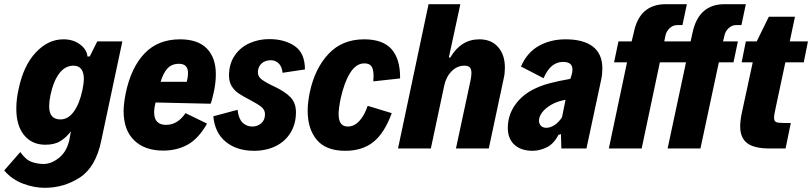

<svg xmlns="http://www.w3.org/2000/svg" viewBox="-61 -710 3883 918"><path d="M524 -512 423 -37Q397 89 321 138.5Q245 188 153 188Q103 188 50 168.5Q-3 149 -41 105L36 17Q62 54 90 64Q118 74 147 74Q185 74 222 44Q259 14 271 -43L278 -82Q256 -53 228 -35.5Q200 -18 156 -18Q92 -18 54.5 -63.5Q17 -109 17 -190Q17 -237 28 -284Q51 -396 110 -459Q169 -522 242 -522Q290 -522 322.5 -497Q355 -472 357 -440H368L404 -512ZM340 -332Q340 -363 327.5 -379.5Q315 -396 291 -396Q250 -396 222 -358.5Q194 -321 180 -254Q174 -224 174 -202Q174 -139 228 -139Q265 -139 292 -176.5Q319 -214 333 -279Q340 -314 340 -332Z M971 -354Q971 -317 962 -273Q953 -231 946 -214L683 -220Q676 -195 676 -173Q676 -113 733 -113Q788 -113 826 -169L929 -119Q888 -47 836.5 -18.5Q785 10 719 10Q631 10 580.5 -39Q530 -88 530 -179Q530 -212 540 -264Q566 -388 630.5 -455Q695 -522 800 -522Q885 -522 928 -478Q971 -434 971 -354ZM707 -319H832Q838 -342 838 -360Q838 -405 795 -405Q760 -405 739.5 -382.5Q719 -360 707 -319Z M959 -154 1075 -185Q1079 -144 1098 -124.5Q1117 -105 1146 -105Q1170 -105 1188 -120.5Q1206 -136 1206 -164Q1206 -185 1188.5 -199Q1171 -213 1131 -234Q1098 -251 1078.5 -264.5Q1059 -278 1046.5 -298.5Q1034 -319 1034 -349Q1034 -404 1060.5 -443.5Q1087 -483 1131 -503Q1175 -523 1226 -523Q1300 -523 1348.5 -489.5Q1397 -456 1397 -378L1290 -362Q1287 -392 1271.5 -407Q1256 -422 1234 -422Q1209 -422 1192 -408.5Q1175 -395 1172 -369Q1170 -346 1189 -331Q1208 -316 1251 -296Q1302 -272 1328 -245Q1354 -218 1354 -173Q1354 -118 1328.5 -76Q1303 -34 1257.5 -11.5Q1212 11 1154 11Q1071 11 1018.5 -32Q966 -75 959 -154Z M1410 -181Q1410 -218 1420 -268Q1444 -382 1509.5 -452Q1575 -522 1680 -522Q1770 -522 1811.5 -474.5Q1853 -427 1852 -335L1724 -321Q1725 -331 1725 -347Q1725 -379 1715 -393Q1705 -407 1681 -407Q1642 -407 1613.5 -362Q1585 -317 1568 -240Q1558 -192 1558 -164Q1558 -105 1602 -105Q1632 -105 1656.5 -131Q1681 -157 1697 -204L1812 -169Q1777 -73 1724 -31Q1671 11 1590 11Q1498 11 1454 -41Q1410 -93 1410 -181Z M1988 -690H2140L2085 -435H2092Q2143 -522 2231 -522Q2288 -522 2320.5 -485Q2353 -448 2353 -387Q2353 -359 2348 -338L2276 0H2119L2189 -327Q2193 -346 2193 -361Q2193 -380 2185 -388Q2177 -396 2159 -396Q2125 -396 2098.5 -369.5Q2072 -343 2063 -301L1999 0H1842Z M2819 -383Q2819 -355 2814 -332L2743 0H2623L2621 -69L2609 -65Q2586 -21 2552 -5Q2518 11 2486 11Q2430 11 2398.5 -18Q2367 -47 2367 -98Q2367 -156 2398.5 -203.5Q2430 -251 2484 -280Q2522 -300 2565.5 -311.5Q2609 -323 2666 -333L2669 -342Q2676 -362 2676 -378Q2676 -414 2631 -414Q2571 -414 2538 -336L2430 -392Q2459 -459 2515 -490.5Q2571 -522 2643 -522Q2729 -522 2774 -487Q2819 -452 2819 -383ZM2626 -149 2643 -233Q2600 -225 2571 -207Q2521 -176 2516 -137Q2515 -120 2524.5 -109.5Q2534 -99 2551 -99Q2571 -99 2591 -112.5Q2611 -126 2626 -149Z M3403 -541 3396 -512H3467L3446 -412H3376L3288 0H3131L3219 -412H3094L3007 0H2850L2937 -412H2875L2896 -512H2959L2969 -553Q2996 -690 3122 -690H3223L3202 -590H3177Q3156 -590 3140.5 -575Q3125 -560 3121 -541L3115 -512H3241L3250 -553Q3279 -690 3403 -690H3505L3484 -590H3458Q3438 -590 3422.5 -575Q3407 -560 3403 -541Z M3478 -106Q3478 -133 3486 -171L3538 -412H3485L3505 -512H3557L3615 -630H3740L3715 -512H3802L3782 -412H3694L3648 -196Q3640 -161 3640 -147Q3640 -131 3649.5 -126.5Q3659 -122 3686 -122H3720L3695 0H3620Q3545 0 3511.5 -25.5Q3478 -51 3478 -106Z"/></svg>

Font: Decalotype ExtraBold Italic
Style: Regular
Weight: 800
Italic angle: -12°
Designer: Alfredo Marco Pradil
Foundry: Alfredo Marco Pradil
Version: Version 1.0